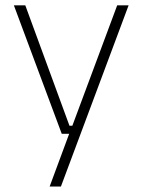

<svg xmlns="http://www.w3.org/2000/svg" viewBox="-20 -506 518 698"><path d="M260 -49 239.5 -39.5 406 -486.5H447.5L201.5 172H160.5L237 -34.5L252.5 -19.5H204.5L30.5 -486.5H72L232.5 -49Z"/></svg>

Font: Anek Bangla ExtraLight
Style: Regular
Weight: 250
Designer: Sulekha Rajkumar (Bangla), Yesha Goshar (Latin)
Foundry: Ek Type
Version: Version 1.003